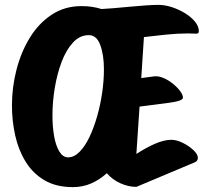

<svg xmlns="http://www.w3.org/2000/svg" viewBox="-20 -752 847 787"><path d="M279 15Q210 15 162.5 -13Q115 -41 85.5 -88.5Q56 -136 42.5 -196Q29 -256 29 -320Q29 -394 47.5 -466Q66 -538 102 -597Q138 -656 191.5 -691.5Q245 -727 314 -727Q359 -727 396 -715Q415 -716 446 -718.5Q477 -721 512.5 -724.5Q548 -728 579 -730Q610 -732 629 -732Q656 -732 685 -722.5Q714 -713 739 -697.5Q764 -682 779.5 -663Q795 -644 795 -624Q795 -614 785 -614Q776 -614 768 -614.5Q760 -615 752 -615Q708 -615 659.5 -610Q611 -605 570 -600L559 -432L612 -439Q629 -441 649.5 -432.5Q670 -424 688.5 -409Q707 -394 718.5 -378.5Q730 -363 730 -351Q729 -344 714 -339Q699 -334 661 -329L552 -315L539 -121Q579 -147 616 -163Q653 -179 683 -179Q703 -179 728 -167Q753 -155 772 -137.5Q791 -120 791 -105Q791 -92 779 -87L539 14Q506 14 473 -1Q440 -16 418 -42Q388 -15 353.5 0Q319 15 279 15ZM259 -107Q284 -107 306.5 -130Q329 -153 347 -191Q365 -229 378.5 -276.5Q392 -324 399 -373.5Q406 -423 406 -467Q406 -527 391 -567.5Q376 -608 344 -608Q307 -608 279 -577.5Q251 -547 232.5 -498Q214 -449 204.5 -391.5Q195 -334 195 -279Q195 -232 202 -193Q209 -154 223.5 -130.5Q238 -107 259 -107Z"/></svg>

Font: Protest Riot
Style: Regular
Weight: 400
Designer: Octavio Pardo
Foundry: Ashler Design
Version: Version 2.005; ttfautohint (v1.8.4.7-5d5b)